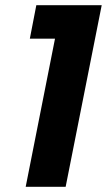

<svg xmlns="http://www.w3.org/2000/svg" viewBox="-20 -720 412 740"><path d="M192 -571H95L120 -700H372L233 0H79Z"/></svg>

Font: Albert Sans ExtraBold
Style: Italic
Weight: 800
Italic angle: -11.25°
Designer: Andreas Rasmussen
Foundry: a.Foundry
Version: Version 1.025